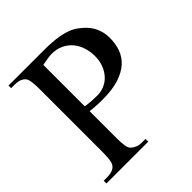

<svg xmlns="http://www.w3.org/2000/svg" viewBox="-181 -790 918 918"><g transform="rotate(-45 278.0 -331.0)"><path d="M205.1 -334Q230.5 -330.1 250.5 -329.1Q270.5 -328.1 284.7 -328.1Q310.1 -328.1 333 -338.1Q356 -348.1 372.8 -366.7Q389.6 -385.3 399.7 -411.1Q409.7 -437 409.7 -469.2Q409.7 -499.5 400.9 -527.6Q392.1 -555.7 374.5 -576.9Q356.9 -598.1 330.6 -610.8Q304.2 -623.5 269 -623.5Q257.3 -623.5 241.5 -620.8Q225.6 -618.2 205.1 -614.3ZM300.3 0H17.6V-18.6H41.5Q62 -18.6 77.4 -24.7Q92.8 -30.8 101.1 -44.9Q105.5 -52.2 108.2 -70.3Q110.8 -88.4 110.8 -117.7V-545.4Q110.8 -576.2 107.9 -595.7Q105 -615.2 98.1 -623.5Q80.6 -644.5 41.5 -644.5H17.6V-662.1H258.8Q284.2 -662.1 309.8 -660.4Q335.4 -658.7 359.9 -654.3Q384.3 -649.9 406 -641.8Q427.7 -633.8 445.3 -620.6Q461.4 -608.9 475.3 -595Q489.3 -581.1 499.5 -564Q509.8 -546.9 515.6 -525.9Q521.5 -504.9 521.5 -479.5Q521.5 -441.4 509.8 -408.2Q498 -375 470.9 -350.1Q443.8 -325.2 399.4 -310.8Q355 -296.4 289.6 -296.4Q277.3 -296.4 268.1 -296.6Q258.8 -296.9 249.5 -297.4Q240.2 -297.9 229.7 -298.8Q219.2 -299.8 205.1 -301.3V-117.7Q205.1 -86.4 208.3 -67.4Q211.4 -48.3 219.2 -40.5Q229.5 -30.3 243.2 -24.4Q256.8 -18.6 275.4 -18.6H300.3Z"/></g></svg>

Font: Tai Heritage Pro
Style: Regular
Weight: 400
Designer: Faah Baccam, Walt Agee, Victor Gaultney, Annie Olsen
Foundry: SIL International
Version: Version 2.600